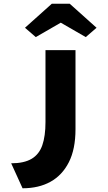

<svg xmlns="http://www.w3.org/2000/svg" viewBox="-20 -800 582 1030"><path d="M101 210 40 76Q109 76 149.5 52Q190 28 207 -21Q224 -70 224 -145V-531H385V-107Q385 0 349.5 70Q314 140 251 175Q188 210 101 210ZM172 -601 114 -651 258 -780H354L498 -651L440 -601L291 -687H321Z"/></svg>

Font: Lexend Tera
Style: Bold
Weight: 700
Designer: Bonnie Shaver-Troup, Thomas Jockin
Foundry: Lexend
Version: Version 1.007